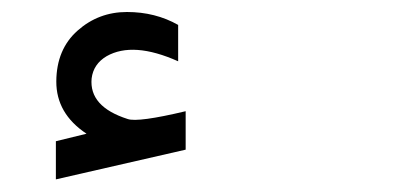

<svg xmlns="http://www.w3.org/2000/svg" viewBox="-20 -1104 642 312"><path d="M120.6 -886.7Q71.3 -919.4 71.5 -971.7Q71.8 -1023.9 106 -1054.2Q140.1 -1084.5 186.3 -1084.5Q232.4 -1084.5 269.5 -1063.5V-1004.4Q196.3 -1037.1 153.3 -1012.7Q131.8 -1000 128.9 -976.6Q124.5 -930.7 187.5 -910.6Q204.1 -904.8 281.7 -923.3V-860.8L70.8 -812.5V-874.5Z"/></svg>

Font: Vazir Code Hack
Style: Code-Hack
Weight: 400
Foundry: DejaVu fonts team - Redesigned by Saber Rastikerdar
Version: Version 1.1.2